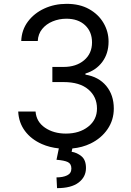

<svg xmlns="http://www.w3.org/2000/svg" viewBox="-20 -757 676 990"><path d="M274.1 213.1 271.3 157.7Q304.3 157.7 326.2 147.2Q348 136.7 348 112.2Q348 87.7 329.9 78.8Q311.8 70 271.3 66.8L283.4 8.2Q235.4 3.2 196 -14.2Q141 -38.4 108.8 -81.5Q76.7 -124.6 73.9 -181.8H163.4Q167.3 -129.3 211.8 -98.7Q256.4 -68.2 319.6 -68.2Q389.6 -68.2 434.8 -103.9Q480.1 -139.6 480.1 -197.4Q480.1 -257.8 435.5 -295.8Q391 -333.8 308.2 -333.8H250V-411.9H308.2Q372.9 -411.9 413.7 -446.4Q454.5 -480.8 454.5 -538.4Q454.5 -593.4 418.7 -627Q382.8 -660.5 322.4 -660.5Q284.8 -660.5 251.6 -646.8Q218.4 -633.2 197.4 -607.4Q176.5 -581.7 174.7 -545.5H89.5Q91.6 -602.6 123.9 -645.8Q156.2 -688.9 208.6 -713.1Q261 -737.2 323.9 -737.2Q391.3 -737.2 439.6 -710Q487.9 -682.9 513.8 -638.5Q539.8 -594.1 539.8 -542.6Q539.8 -481.2 507.6 -437.9Q475.5 -394.5 420.5 -377.8V-372.2Q489.3 -360.8 528.1 -313.7Q566.8 -266.7 566.8 -197.4Q566.8 -138.1 534.6 -91.1Q502.5 -44 447.1 -17Q404.5 3.6 353 8.5L349.4 25.6Q377.1 29.8 400.2 48.8Q423.3 67.8 423.3 109.4Q423.3 155.2 385.5 184.1Q347.7 213.1 274.1 213.1Z"/></svg>

Font: Linik Sans
Style: Regular
Weight: 400
Designer: Rasmus Andersson (font), Marc Monis (original base), Kil Hyung-jin (Pretendard portions), Cristiano Sobral (main changes
Foundry: rsms
Version: Version 3.018;May 31, 2022;FontCreator 14.0.0.2814 64-bit; t